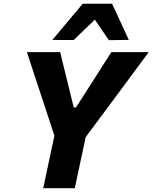

<svg xmlns="http://www.w3.org/2000/svg" viewBox="-20 -986 800 1006"><path d="M206.5 0Q218.5 -57.5 230 -111Q241.5 -164.5 256 -232.5L265 -275L180.5 -532Q165.5 -577.5 152 -618.5Q138.5 -659.5 121 -713H295Q305 -671.5 312.5 -641.8Q320 -612 326.5 -585.2Q333 -558.5 341 -526L366.5 -423H378L442.5 -523.5Q464 -557 481.8 -585Q499.5 -613 518.5 -642.8Q537.5 -672.5 563.5 -713H759.5Q725.5 -667.5 691.5 -621.5Q657.5 -575.5 625.5 -532L428.5 -267L421.5 -232.5Q407 -164.5 395.5 -111Q384 -57.5 372 0ZM550.5 -775.5Q532.5 -802 514 -829Q495.5 -856 477 -883Q448.5 -856 421 -829.5Q393.5 -803 366.5 -776.5H254Q294.5 -824.5 333.8 -871.5Q373 -918.5 413.5 -966.5H567Q589 -919 611.2 -871.5Q633.5 -824 655 -777Z"/></svg>

Font: Commissioner
Style: Bold Italic
Weight: 700
Italic angle: -12°
Designer: Kostas Bartsokas
Foundry: Kostas Bartsokas
Version: Version 1.000; ttfautohint (v1.8.3)